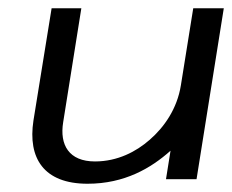

<svg xmlns="http://www.w3.org/2000/svg" viewBox="-20 -434 562 465"><path d="M61 -142C47 -51 86 11 192 11C282 11 346 -27 393 -69L382 0H456L522 -414H448L418 -227C409 -171 378 -126 342 -95C310 -67 265 -43 210 -43C147 -43 124 -83 133 -138L177 -414H105Z"/></svg>

Font: Charger Sport
Style: DfExtObl
Weight: 400
Designer: Jasper
Foundry: Cannot Into Space Fonts
Version: Version 1.1